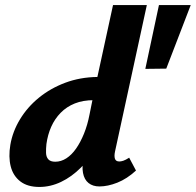

<svg xmlns="http://www.w3.org/2000/svg" viewBox="-20 -731 776 761"><path d="M136 10Q89 10 60.5 -12Q32 -34 22.5 -71.5Q13 -109 21 -157Q30 -210 59.5 -258.5Q89 -307 134.5 -344Q180 -381 238.5 -403Q297 -425 366 -426L428 -711H562L436 -131Q432 -113 435.5 -102Q439 -91 453 -91Q460 -91 469 -94Q478 -97 492 -106L519 -55Q483 -22 445 -7Q407 8 374 8Q348 8 331 -5.5Q314 -19 309 -45.5Q304 -72 312 -110L341 -246L410 -277Q394 -210 366 -157Q338 -104 301 -67Q264 -30 222 -10Q180 10 136 10ZM199 -90Q222 -90 243 -103.5Q264 -117 281.5 -142Q299 -167 313 -201.5Q327 -236 335 -278L355 -377L423 -334H352Q309 -334 276.5 -321Q244 -308 220.5 -284Q197 -260 183 -228.5Q169 -197 164 -160Q162 -141 162.5 -125Q163 -109 171.5 -99.5Q180 -90 199 -90ZM639 -459 556 -458 610 -711H736Z"/></svg>

Font: Ysabeau ExtraBold
Style: Italic
Weight: 800
Italic angle: -12°
Designer: Christian Thalmann (Catharsis Fonts)
Version: Version 2.002